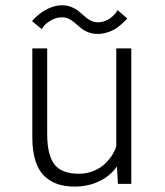

<svg xmlns="http://www.w3.org/2000/svg" viewBox="-20 -680 610 710"><path d="M340.5 -554.5Q322 -554.5 306.2 -560.8Q290.5 -567 279.5 -576Q268.5 -585 258.2 -594.2Q248 -603.5 235.8 -609.8Q223.5 -616 210 -616Q188 -616 169 -605Q150 -594 142 -583L134 -572.5L98.5 -602Q99.5 -604 105 -609.8Q110.5 -615.5 121.2 -624.5Q132 -633.5 144.8 -641.2Q157.5 -649 175 -654.8Q192.5 -660.5 210 -660.5Q228.5 -660.5 244.2 -654Q260 -647.5 271.2 -638.2Q282.5 -629 292.8 -619.8Q303 -610.5 315.2 -604Q327.5 -597.5 341 -597.5Q355 -597.5 367.8 -602.2Q380.5 -607 388.8 -613.5Q397 -620 403.2 -626.5Q409.5 -633 412 -638L415 -642.5L450.5 -611.5Q446.5 -606.5 439.5 -599.8Q432.5 -593 417.8 -581.2Q403 -569.5 382.5 -562Q362 -554.5 340.5 -554.5ZM256 10Q221 10 193.8 1Q166.5 -8 144.8 -28.2Q123 -48.5 111.2 -84.8Q99.5 -121 99.5 -172.5V-501H154.5V-184.5Q154.5 -107 181.2 -72.2Q208 -37.5 271.5 -37.5Q301 -37.5 326.5 -48Q352 -58.5 368.8 -75Q385.5 -91.5 396 -108.5Q406.5 -125.5 410 -141V-501H465.5V0H416L412.5 -64.5Q388 -29.5 347 -9.8Q306 10 256 10Z"/></svg>

Font: League Mono Narrow UltraLight
Style: Regular
Weight: 200
Width: 3
Designer: Tyler Finck
Foundry: The League of Moveable Type / Tyler Finck
Version: Version 2.210